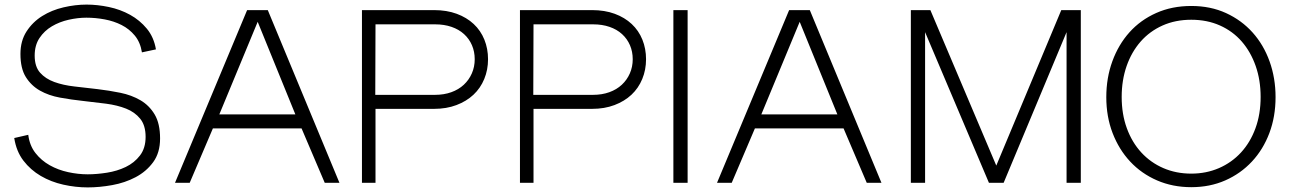

<svg xmlns="http://www.w3.org/2000/svg" viewBox="-20 -796 5611 836"><path d="M131 -554Q131 -506 154.5 -479.5Q178 -453 216.5 -439Q255 -425 304 -419.5Q353 -414 404 -408Q455 -402 504 -392Q553 -382 591.5 -359.5Q630 -337 653.5 -297.5Q677 -258 677 -193Q677 -131 647 -90Q617 -49 570.5 -24.5Q524 0 468.5 10Q413 20 362 20Q309 20 255.5 8Q202 -4 157.5 -30Q113 -56 82 -96.5Q51 -137 42 -195L103 -209Q109 -162 134.5 -129.5Q160 -97 196.5 -76.5Q233 -56 276.5 -46.5Q320 -37 362 -37Q401 -37 445.5 -44Q490 -51 527.5 -69Q565 -87 589.5 -119Q614 -151 614 -200Q614 -250 590.5 -279Q567 -308 529 -323Q491 -338 442 -344.5Q393 -351 341.5 -356.5Q290 -362 241 -371Q192 -380 154 -401.5Q116 -423 92.5 -460.5Q69 -498 69 -561Q69 -618 95.5 -659Q122 -700 163.5 -726Q205 -752 256.5 -764Q308 -776 357 -776Q404 -776 454 -765.5Q504 -755 546.5 -731.5Q589 -708 619.5 -671Q650 -634 659 -581L598 -568Q591 -612 567 -641Q543 -670 509.5 -687Q476 -704 436 -711.5Q396 -719 356 -719Q319 -719 279 -710Q239 -701 206 -681.5Q173 -662 152 -630.5Q131 -599 131 -554Z M742 0 1056 -752H1146L1458 0H1394L1293 -237H907L806 0ZM1102 -701 935 -298H1266Z M1556 0V-752H1870Q1925 -752 1968.5 -736Q2012 -720 2042.5 -691.5Q2073 -663 2089 -623.5Q2105 -584 2105 -538Q2105 -492 2088.5 -452Q2072 -412 2041.5 -383.5Q2011 -355 1967.5 -338.5Q1924 -322 1870 -322H1615V0ZM1614 -383H1874Q1913 -383 1945 -394.5Q1977 -406 1999.5 -427Q2022 -448 2034.5 -476.5Q2047 -505 2047 -538Q2047 -571 2035 -599Q2023 -627 2000.5 -647.5Q1978 -668 1946 -679Q1914 -690 1875 -690H1615Z M2244 0V-752H2558Q2613 -752 2656.5 -736Q2700 -720 2730.5 -691.5Q2761 -663 2777 -623.5Q2793 -584 2793 -538Q2793 -492 2776.5 -452Q2760 -412 2729.5 -383.5Q2699 -355 2655.5 -338.5Q2612 -322 2558 -322H2303V0ZM2302 -383H2562Q2601 -383 2633 -394.5Q2665 -406 2687.5 -427Q2710 -448 2722.5 -476.5Q2735 -505 2735 -538Q2735 -571 2723 -599Q2711 -627 2688.5 -647.5Q2666 -668 2634 -679Q2602 -690 2563 -690H2303Z M2912 0V-752H2974V0Z M3102 0 3416 -752H3506L3818 0H3754L3653 -237H3267L3166 0ZM3462 -701 3295 -298H3626Z M3946 0V-752H4031L4318 -75L4601 -752H4686V0H4624V-656L4350 0H4286L4008 -656V0Z M4797 -373Q4797 -457 4823.5 -529.5Q4850 -602 4898 -655.5Q4946 -709 5014.5 -739.5Q5083 -770 5167 -770Q5251 -770 5318.5 -739Q5386 -708 5434 -654.5Q5482 -601 5508 -528.5Q5534 -456 5534 -373Q5534 -288 5507 -216.5Q5480 -145 5431 -92.5Q5382 -40 5315 -10.5Q5248 19 5167 19Q5086 19 5018 -10.5Q4950 -40 4901 -92.5Q4852 -145 4824.5 -216.5Q4797 -288 4797 -373ZM4864 -374Q4864 -299 4886.5 -237.5Q4909 -176 4949.5 -132Q4990 -88 5045.5 -64Q5101 -40 5167 -40Q5232 -40 5287.5 -64Q5343 -88 5383.5 -132Q5424 -176 5446.5 -237.5Q5469 -299 5469 -374Q5469 -447 5447.5 -508.5Q5426 -570 5387 -615Q5348 -660 5292 -685Q5236 -710 5167 -710Q5098 -710 5042 -685Q4986 -660 4946.5 -615Q4907 -570 4885.5 -508.5Q4864 -447 4864 -374Z"/></svg>

Font: Milkman
Style: Regular
Weight: 300
Designer: Giulia Boggio / Martin Desinde
Version: Version 1.000